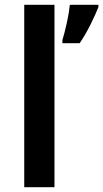

<svg xmlns="http://www.w3.org/2000/svg" viewBox="-20 -780 430 800"><path d="M207 0H81V-760H207ZM390 -750Q378 -720 357.5 -678.5Q337 -637 312 -600H240V-613Q249 -642 258.5 -685Q268 -728 271 -760H390Z"/></svg>

Font: Noto Sans Gujarati SemiBold
Style: Regular
Weight: 600
Designer: Jelle Bosma - Monotype Design Team, Universal Thirst
Foundry: Monotype Imaging Inc.
Version: Version 2.106; ttfautohint (v1.8.4.7-5d5b)